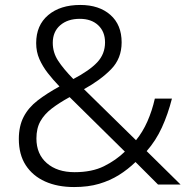

<svg xmlns="http://www.w3.org/2000/svg" viewBox="-20 -745 762 775"><path d="M304 -725Q380 -725 425.5 -685Q471 -645 471 -574Q471 -509 428.5 -465.5Q386 -422 319 -385L529 -179Q556 -212 575 -255Q594 -298 605 -347H674Q658 -284 633.5 -230.5Q609 -177 572 -135L709 0H618L527 -91Q496 -61 460 -38.5Q424 -16 380 -3Q336 10 279 10Q212 10 162 -12.5Q112 -35 84 -78Q56 -121 56 -184Q56 -236 75.5 -273.5Q95 -311 132 -339.5Q169 -368 220 -396Q194 -423 173 -450Q152 -477 139 -506.5Q126 -536 126 -571Q126 -643 174.5 -684Q223 -725 304 -725ZM261 -353Q219 -330 189 -307Q159 -284 143 -255.5Q127 -227 127 -186Q127 -123 169 -86.5Q211 -50 281 -50Q351 -50 399.5 -74Q448 -98 484 -133ZM302 -669Q253 -669 223 -643Q193 -617 193 -572Q193 -533 214.5 -500Q236 -467 276 -426Q341 -460 372.5 -493.5Q404 -527 404 -574Q404 -617 376.5 -643Q349 -669 302 -669Z"/></svg>

Font: Noto Sans Syriac Eastern Light
Style: Regular
Weight: 300
Designer: Patrick Giasson and the Monotype Design Team
Foundry: Monotype Imaging Inc.
Version: Version 3.001